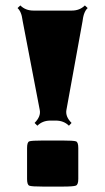

<svg xmlns="http://www.w3.org/2000/svg" viewBox="-20 -690 387 710"><path d="M186 -244.1H166.5Q137.2 -244.1 118.2 -225.1L107.9 -235.4Q131.8 -259.3 127 -283.2L64 -611.3Q64 -612.8 62.7 -618.9Q61.5 -625 60.8 -629.4Q60.1 -633.8 59.3 -635.3Q58.6 -636.7 57.6 -640.1Q56.6 -643.6 55.4 -645.5Q54.2 -647.5 52.7 -650.4Q50.8 -654.3 44.9 -660.2L55.2 -669.9Q74.2 -650.9 103.5 -650.9H245.6Q274.9 -650.9 293.9 -669.9L304.2 -660.2Q298.3 -654.3 296.6 -650.9Q294.9 -647.5 293.7 -645.5Q292.5 -643.6 291.5 -640.1Q290.5 -636.7 289.8 -635.3Q289.1 -633.8 288.3 -629.4Q287.6 -625 287.1 -624Q285.2 -612.8 285.2 -611.3L225.6 -283.2Q221.2 -258.8 244.6 -235.4L234.9 -225.1Q215.8 -244.1 186 -244.1ZM209.5 0H139.6Q96.7 0 88.4 -3.4Q80.1 -6.8 80.1 -28.3V-142.6Q80.1 -164.1 88.1 -167.2Q96.2 -170.4 139.6 -170.4H209.5Q252.9 -170.4 261.2 -167.2Q269.5 -164.1 269.5 -142.6V-28.3Q269.5 -7.3 260.7 -3.7Q252 0 209.5 0Z"/></svg>

Font: Nosifer Caps
Style: Regular
Weight: 800
Version: Version 001.002